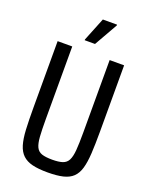

<svg xmlns="http://www.w3.org/2000/svg" viewBox="-201 -1140 1056 1346"><g transform="rotate(20 327.0 -467.0)"><path d="M327 103Q258 103 213 92Q168 81 140.5 55Q113 29 99.5 -15.5Q86 -60 82.5 -128Q79 -196 79 -291V-786H188V-245Q188 -163 191.5 -113.5Q195 -64 208 -37.5Q221 -11 249 -1.5Q277 8 327 8Q375 8 403.5 -1.5Q432 -11 445.5 -37.5Q459 -64 463 -113.5Q467 -163 467 -245V-786H575V-291Q575 -196 571 -128Q567 -60 554 -15.5Q541 29 514 55Q487 81 441.5 92Q396 103 327 103ZM255 -857V-863L325 -1037H431V-1031L332 -857Z"/></g></svg>

Font: Farlight84_Sys_V01
Style: Regular
Weight: 400
Designer: Ryoko NISHIZUKA  (kana, bopomofo & ideographs); Paul D. Hunt (Latin, Greek & Cyrillic); Sandoll Communications , Soo-you
Foundry: Adobe
Version: Version 2.004;October 29, 2024;FontCreator 14.0.0.2814 64-bi